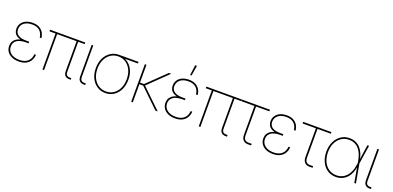

<svg xmlns="http://www.w3.org/2000/svg" viewBox="2 -1618 5139 2509"><g transform="rotate(20 2571.5 -363.0)"><path d="M231 8.3Q173.8 8.3 132.1 -11Q90.3 -30.3 67.6 -64Q44.9 -97.7 44.9 -142.1Q44.9 -176.8 58.8 -202.4Q72.8 -228 98.4 -245.4Q124 -262.7 160.4 -271.5Q196.8 -280.3 241.2 -280.3H272.9V-259.3H231.4Q183.6 -259.3 146.5 -246.3Q109.4 -233.4 88.6 -207.3Q67.9 -181.2 67.9 -141.6Q67.9 -85 111.8 -49.6Q155.8 -14.2 231 -14.2Q282.2 -14.2 316.9 -31.2Q351.6 -48.3 370.4 -79.1Q389.2 -109.9 392.6 -151.9L415 -150.9Q411.6 -103.5 389.6 -67.6Q367.7 -31.7 327.9 -11.7Q288.1 8.3 231 8.3ZM238.3 -260.7Q194.3 -260.7 160.6 -268.6Q127 -276.4 103.8 -291.7Q80.6 -307.1 68.8 -330.6Q57.1 -354 57.1 -385.3Q57.1 -428.2 79.1 -460.9Q101.1 -493.7 140.9 -511.7Q180.7 -529.8 233.4 -529.8Q284.7 -529.8 321.3 -511.7Q357.9 -493.7 379.9 -460.2Q401.9 -426.8 406.7 -379.9L384.3 -378.4Q376 -440.9 338.6 -474.1Q301.3 -507.3 233.4 -507.3Q163.6 -507.3 121.8 -474.1Q80.1 -440.9 79.6 -385.7Q79.6 -334 118.7 -307.9Q157.7 -281.7 231.4 -281.7H272.9V-260.7Z M943.8 0Q899.4 2.4 876 -18.8Q852.5 -40 852.5 -85.9V-510.7H875V-85.9Q875 -48.8 891.6 -34.7Q908.2 -20.5 943.4 -22.5Q946.3 -22.5 948 -22.5Q949.7 -22.5 952.1 -22.5L953.1 -0.5Q951.2 0 948.7 0Q946.3 0 943.8 0ZM559.6 0V-510.7H582V0ZM475.6 -500V-522.5H964.8V-500Z M1145 0Q1101.1 2.4 1077.4 -18.8Q1053.7 -40 1053.7 -85.9V-522.5H1076.2V-85.9Q1076.2 -48.8 1093 -34.7Q1109.9 -20.5 1145 -22.5Q1147.5 -22.5 1149.2 -22.5Q1150.9 -22.5 1153.3 -22.5L1154.8 -0.5Q1152.3 0 1149.9 0Q1147.5 0 1145 0Z M1435.1 8.8Q1369.1 8.8 1317.9 -25.4Q1266.6 -59.6 1237.5 -119.4Q1208.5 -179.2 1208.5 -256.8Q1208.5 -335 1237.5 -394.5Q1266.6 -454.1 1317.9 -488.3Q1369.1 -522.5 1435.1 -522.5H1705.6V-500H1494.6H1435.1Q1376 -500 1329.8 -469.2Q1283.7 -438.5 1257.3 -383.5Q1231 -328.6 1231 -256.8Q1231 -185.1 1257.3 -130.1Q1283.7 -75.2 1329.8 -44.4Q1376 -13.7 1435.1 -13.7Q1494.6 -13.7 1540.5 -44.4Q1586.4 -75.2 1612.3 -130.1Q1638.2 -185.1 1638.2 -256.8Q1638.2 -328.6 1612.1 -383.5Q1585.9 -438.5 1540 -469.2Q1494.1 -500 1435.1 -500V-518.6Q1484.4 -518.6 1525.6 -499.5Q1566.9 -480.5 1597.4 -445.8Q1627.9 -411.1 1644.3 -363Q1660.6 -314.9 1660.6 -256.8Q1660.6 -179.2 1631.8 -119.4Q1603 -59.6 1552 -25.4Q1501 8.8 1435.1 8.8Z M1815.9 -522.5V0H1793.5V-522.5ZM2159.7 -522.5 1880.9 -252.4H1801.3V-274.9H1871.6L2127.9 -522.5ZM2130.4 0 1856.9 -263.7 1883.3 -268.6 2162.6 0Z M2404.3 8.3Q2347.2 8.3 2305.4 -11Q2263.7 -30.3 2241 -64Q2218.3 -97.7 2218.3 -142.1Q2218.3 -176.8 2232.2 -202.4Q2246.1 -228 2271.7 -245.4Q2297.4 -262.7 2333.7 -271.5Q2370.1 -280.3 2414.6 -280.3H2446.3V-259.3H2404.8Q2356.9 -259.3 2319.8 -246.3Q2282.7 -233.4 2262 -207.3Q2241.2 -181.2 2241.2 -141.6Q2241.2 -85 2285.2 -49.6Q2329.1 -14.2 2404.3 -14.2Q2455.6 -14.2 2490.2 -31.2Q2524.9 -48.3 2543.7 -79.1Q2562.5 -109.9 2565.9 -151.9L2588.4 -150.9Q2585 -103.5 2563 -67.6Q2541 -31.7 2501.2 -11.7Q2461.4 8.3 2404.3 8.3ZM2411.6 -260.7Q2367.7 -260.7 2334 -268.6Q2300.3 -276.4 2277.1 -291.7Q2253.9 -307.1 2242.2 -330.6Q2230.5 -354 2230.5 -385.3Q2230.5 -428.2 2252.4 -460.9Q2274.4 -493.7 2314.2 -511.7Q2354 -529.8 2406.7 -529.8Q2458 -529.8 2494.6 -511.7Q2531.2 -493.7 2553.2 -460.2Q2575.2 -426.8 2580.1 -379.9L2557.6 -378.4Q2549.3 -440.9 2512 -474.1Q2474.6 -507.3 2406.7 -507.3Q2336.9 -507.3 2295.2 -474.1Q2253.4 -440.9 2252.9 -385.7Q2252.9 -334 2292 -307.9Q2331.1 -281.7 2404.8 -281.7H2446.3V-260.7ZM2397.5 -591.8 2416.5 -734.9H2440.4L2417.5 -591.8Z M3117.2 0Q3072.8 2.4 3049.3 -18.8Q3025.9 -40 3025.9 -85.9V-510.7H3048.3V-85.9Q3048.3 -48.8 3064.9 -34.7Q3081.5 -20.5 3116.7 -22.5Q3119.6 -22.5 3121.3 -22.5Q3123 -22.5 3125.5 -22.5L3126.5 -0.5Q3124.5 0 3122.1 0Q3119.6 0 3117.2 0ZM2732.9 0V-510.7H2755.4V0ZM2648.9 -500V-522.5H3138.2V-500Z M3427.7 0.5Q3378.9 3.4 3352.3 -23.2Q3325.7 -49.8 3325.7 -99.1V-500H3140.6V-522.5H3533.2V-500H3348.1V-99.1Q3348.1 -58.1 3367.9 -38.8Q3387.7 -19.5 3427.2 -22Q3435.5 -22 3443.8 -22.2Q3452.1 -22.5 3460.4 -22.9L3461.4 -0.5Q3453.1 0 3444.8 0.2Q3436.5 0.5 3427.7 0.5Z M3765.1 8.3Q3708 8.3 3666.3 -11Q3624.5 -30.3 3601.8 -64Q3579.1 -97.7 3579.1 -142.1Q3579.1 -176.8 3593 -202.4Q3606.9 -228 3632.6 -245.4Q3658.2 -262.7 3694.6 -271.5Q3731 -280.3 3775.4 -280.3H3807.1V-259.3H3765.6Q3717.8 -259.3 3680.7 -246.3Q3643.6 -233.4 3622.8 -207.3Q3602.1 -181.2 3602.1 -141.6Q3602.1 -85 3646 -49.6Q3689.9 -14.2 3765.1 -14.2Q3816.4 -14.2 3851.1 -31.2Q3885.7 -48.3 3904.5 -79.1Q3923.3 -109.9 3926.8 -151.9L3949.2 -150.9Q3945.8 -103.5 3923.8 -67.6Q3901.9 -31.7 3862.1 -11.7Q3822.3 8.3 3765.1 8.3ZM3772.5 -260.7Q3728.5 -260.7 3694.8 -268.6Q3661.1 -276.4 3637.9 -291.7Q3614.7 -307.1 3603 -330.6Q3591.3 -354 3591.3 -385.3Q3591.3 -428.2 3613.3 -460.9Q3635.3 -493.7 3675 -511.7Q3714.8 -529.8 3767.6 -529.8Q3818.8 -529.8 3855.5 -511.7Q3892.1 -493.7 3914.1 -460.2Q3936 -426.8 3940.9 -379.9L3918.5 -378.4Q3910.2 -440.9 3872.8 -474.1Q3835.4 -507.3 3767.6 -507.3Q3697.8 -507.3 3656 -474.1Q3614.3 -440.9 3613.8 -385.7Q3613.8 -334 3652.8 -307.9Q3691.9 -281.7 3765.6 -281.7H3807.1V-260.7Z M4282.2 0.5Q4233.4 3.4 4206.8 -23.2Q4180.2 -49.8 4180.2 -99.1V-500H3995.1V-522.5H4387.7V-500H4202.6V-99.1Q4202.6 -58.1 4222.4 -38.8Q4242.2 -19.5 4281.7 -22Q4290 -22 4298.3 -22.2Q4306.6 -22.5 4314.9 -22.9L4315.9 -0.5Q4307.6 0 4299.3 0.2Q4291 0.5 4282.2 0.5Z M4639.6 8.8Q4572.3 8.8 4521 -25.9Q4469.7 -60.5 4441.2 -121.6Q4412.6 -182.6 4412.6 -260.7Q4412.6 -338.9 4441.7 -399.7Q4470.7 -460.4 4522 -495.1Q4573.2 -529.8 4639.6 -529.8Q4688 -529.8 4726.1 -512.9Q4764.2 -496.1 4792 -465.1Q4819.8 -434.1 4837.4 -391.8Q4855 -349.6 4862.8 -297.9H4868.7L4871.1 -265.6L4918.9 0H4896L4844.7 -291Q4835.9 -339.8 4819.3 -379.6Q4802.7 -419.4 4777.6 -448Q4752.4 -476.6 4718.3 -491.9Q4684.1 -507.3 4639.6 -507.3Q4580.1 -507.3 4533.7 -475.8Q4487.3 -444.3 4461.2 -388.7Q4435.1 -333 4435.1 -260.7Q4435.1 -188.5 4461.2 -132.6Q4487.3 -76.7 4533.4 -45.4Q4579.6 -14.2 4639.6 -14.2Q4682.6 -14.2 4717 -29.1Q4751.5 -43.9 4777.6 -72Q4803.7 -100.1 4820.6 -139.4Q4837.4 -178.7 4844.7 -226.6L4888.7 -522.5H4911.6L4871.1 -259.8L4869.1 -220.7H4863.3Q4856.4 -169.4 4838.6 -127.4Q4820.8 -85.4 4792 -54.9Q4763.2 -24.4 4724.9 -7.8Q4686.5 8.8 4639.6 8.8Z M5118.7 0Q5074.7 2.4 5051 -18.8Q5027.3 -40 5027.3 -85.9V-522.5H5049.8V-85.9Q5049.8 -48.8 5066.7 -34.7Q5083.5 -20.5 5118.7 -22.5Q5121.1 -22.5 5122.8 -22.5Q5124.5 -22.5 5127 -22.5L5128.4 -0.5Q5126 0 5123.5 0Q5121.1 0 5118.7 0Z"/></g></svg>

Font: Inter 28pt Thin
Style: Regular
Weight: 250
Designer: Rasmus Andersson
Foundry: rsms
Version: Version 4.001;git-66647c0bb